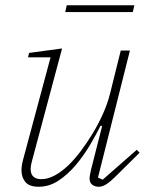

<svg xmlns="http://www.w3.org/2000/svg" viewBox="-20 -701 577 733"><path d="M128 12Q92 12 77 -6Q62 -24 62 -51Q62 -68 68 -91L173 -482H87L91 -499L217 -516L102 -86Q97 -68 97 -56Q97 -17 138 -17Q185 -17 241 -70Q265 -93 289 -125Q313 -157 335 -193.5Q357 -230 374 -268.5Q391 -307 400 -343L441 -508H476L354 -23L372 -15L502 -129L513 -118L429 -35Q400 -6 385 3Q370 12 357 12Q343 12 332.5 4.5Q322 -3 322 -20Q322 -26 324 -36Q326 -46 328 -55L370 -220L364 -221Q347 -187 323 -146.5Q299 -106 269 -70.5Q239 -35 203.5 -11.5Q168 12 128 12ZM235 -681H493L487 -655H229Z"/></svg>

Font: IBM Plex Serif ExtraLight
Style: Italic
Weight: 200
Italic angle: -14°
Designer: Mike Abbink, Paul van der Laan, Pieter van Rosmalen
Foundry: Bold Monday
Version: Version 2.5